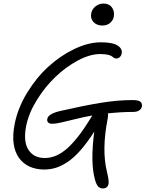

<svg xmlns="http://www.w3.org/2000/svg" viewBox="-20 -919 822 1084"><path d="M558.1 -774.9Q525.9 -774.9 507.6 -794.9Q489.3 -814.9 495.1 -844.2Q499.5 -867.2 519.3 -883.1Q539.1 -898.9 564 -898.9Q596.7 -898.9 612.5 -876.2Q628.4 -853.5 622.1 -823.2Q618.7 -804.7 601.8 -789.8Q585 -774.9 558.1 -774.9ZM275.9 -220.2Q242.2 -220.2 247.1 -249Q253.9 -276.9 318.8 -292Q450.2 -322.3 546.6 -338.1Q643.1 -354 728 -354Q762.7 -354 773.4 -344Q784.2 -334 780.8 -315.9Q778.3 -304.2 765.6 -295.7Q752.9 -287.1 732.9 -287.1Q663.6 -287.1 588.9 -278.8Q591.8 -266.1 587.9 -249Q553.2 -73.2 584 51.8Q596.2 101.6 592.8 118.2Q590.8 130.9 582.5 137.9Q574.2 145 562 145Q543.5 145 533 132.6Q522.5 120.1 515.1 90.8Q489.7 -3.4 512.2 -175.8Q472.7 -114.3 435.3 -71.5Q397.9 -28.8 362.8 -5.4Q327.6 18.1 296.1 28.1Q264.6 38.1 230 38.1Q184.1 38.1 147.9 22Q111.8 5.9 87.9 -26.6Q64 -59.1 57.1 -107.4Q50.3 -155.8 63 -220.2Q80.6 -308.6 132.3 -394Q184.1 -479.5 252 -541.7Q319.8 -604 399.2 -642.1Q478.5 -680.2 549.8 -680.2Q615.2 -680.2 643.8 -662.1Q672.4 -644 667 -616.2Q664.1 -603.5 655.8 -596.2Q647.5 -588.9 637.2 -588.9Q628.9 -588.9 622.6 -592.8Q616.2 -596.7 611.1 -601.3Q606 -606 589.1 -609.9Q572.3 -613.8 544.9 -613.8Q487.8 -613.8 419.7 -577.4Q351.6 -541 292.5 -484.4Q233.4 -427.7 187.7 -353.8Q142.1 -279.8 127.9 -209Q110.4 -121.1 140.1 -74Q169.9 -26.9 232.9 -26.9Q299.8 -26.9 361.8 -83.3Q423.8 -139.6 493.2 -253.9Q500.5 -266.1 501 -267.1Q457 -259.3 406.5 -246.8Q356 -234.4 325 -227.3Q293.9 -220.2 275.9 -220.2Z"/></svg>

Font: Shantell Sans Irregular Bouncy
Style: Italic
Weight: 300
Italic angle: -11.31°
Designer: Stephen Nixon, Anya Danilova, Shantell Martin
Foundry: Arrow Type
Version: Version 1.006;[9816181b4]